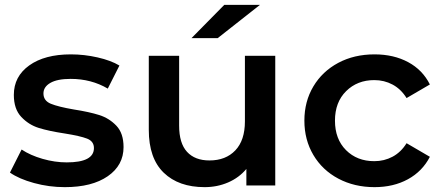

<svg xmlns="http://www.w3.org/2000/svg" viewBox="-20 -764 1817 791"><path d="M21 -53 69 -148Q105 -124 155.5 -109.5Q206 -95 255 -95Q367 -95 367 -154Q367 -182 338.5 -193Q310 -204 247 -214Q181 -224 139.5 -237Q98 -250 67.5 -282.5Q37 -315 37 -373Q37 -449 100.5 -494.5Q164 -540 272 -540Q327 -540 382 -527.5Q437 -515 472 -494L424 -399Q356 -439 271 -439Q216 -439 187.5 -422.5Q159 -406 159 -379Q159 -349 189.5 -336.5Q220 -324 284 -313Q348 -303 389 -290Q430 -277 459.5 -246Q489 -215 489 -158Q489 -83 424 -38Q359 7 247 7Q182 7 120 -10Q58 -27 21 -53Z M1114 -534V0H995V-68Q965 -32 920 -12.5Q875 7 823 7Q716 7 654.5 -52.5Q593 -112 593 -229V-534H718V-246Q718 -174 750.5 -138.5Q783 -103 843 -103Q910 -103 949.5 -144.5Q989 -186 989 -264V-534ZM904 -744H1051L877 -607H769Z M1234 -267Q1234 -346 1271 -408Q1308 -470 1373.5 -505Q1439 -540 1523 -540Q1602 -540 1661.5 -508Q1721 -476 1751 -416L1655 -360Q1632 -397 1597.5 -415.5Q1563 -434 1522 -434Q1452 -434 1406 -388.5Q1360 -343 1360 -267Q1360 -191 1405.5 -145.5Q1451 -100 1522 -100Q1563 -100 1597.5 -118.5Q1632 -137 1655 -174L1751 -118Q1720 -58 1660.5 -25.5Q1601 7 1523 7Q1440 7 1374 -28Q1308 -63 1271 -125.5Q1234 -188 1234 -267Z"/></svg>

Font: APTA Sans SemiBold
Style: Bold
Weight: 600
Version: Version 7.200